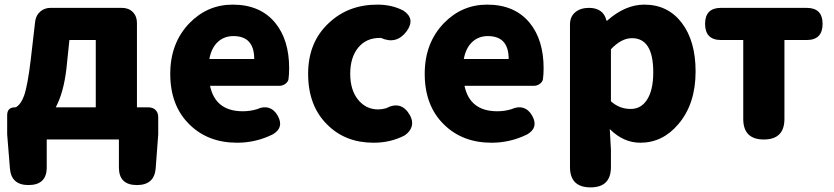

<svg xmlns="http://www.w3.org/2000/svg" viewBox="-20 -603 3606 830"><path d="M103 197Q29 197 23 126L11 -22V-105Q11 -139 45 -139H48Q70 -151 84 -189Q100 -235 113 -346L132 -510Q135 -536 153.5 -552.5Q172 -569 199 -569H355H507Q536 -569 554 -551Q572 -533 572 -504V-139H621Q641 -139 652.5 -127.5Q664 -116 664 -96V-22L653 125Q647 197 572 197Q494 197 494 121V0H182V121Q182 197 103 197ZM221 -139H394V-284V-430H280L267 -305Q255 -203 221 -139Z M1005 14Q879 14 799 -65Q716 -146 716 -284Q716 -417 799 -503Q877 -583 986 -583Q1105 -583 1170 -504Q1230 -430 1230 -308Q1230 -281 1227 -260Q1225 -249 1213.5 -240.5Q1202 -232 1187 -232H1055H888Q911 -122 1030 -122Q1061 -122 1091 -131Q1119 -144 1142.5 -136.5Q1166 -129 1181 -102Q1209 -51 1159 -22Q1086 14 1005 14ZM885 -348H982H1079Q1079 -447 989 -447Q950 -447 923 -423Q894 -397 885 -348Z M1595 14Q1472 14 1394 -65Q1312 -146 1312 -284Q1312 -421 1402 -504Q1486 -583 1611 -583Q1675 -583 1724 -557Q1777 -522 1738 -468Q1694 -409 1627 -439Q1624 -439 1621 -439Q1563 -439 1528.5 -397Q1494 -355 1494 -284Q1494 -214 1528 -172Q1562 -130 1615 -130Q1631 -130 1649 -135Q1715 -170 1752 -105Q1766 -80 1760 -57.5Q1754 -35 1730 -18Q1669 14 1595 14Z M2105 14Q1979 14 1899 -65Q1816 -146 1816 -284Q1816 -417 1899 -503Q1977 -583 2086 -583Q2205 -583 2270 -504Q2330 -430 2330 -308Q2330 -281 2327 -260Q2325 -249 2313.5 -240.5Q2302 -232 2287 -232H2155H1988Q2011 -122 2130 -122Q2161 -122 2191 -131Q2219 -144 2242.5 -136.5Q2266 -129 2281 -102Q2309 -51 2259 -22Q2186 14 2105 14ZM1985 -348H2082H2179Q2179 -447 2089 -447Q2050 -447 2023 -423Q1994 -397 1985 -348Z M2533 207Q2444 207 2444 119V-181V-497Q2444 -532 2468 -551Q2490 -569 2527 -569Q2555 -569 2575 -556Q2595 -542 2601 -516V-514H2605Q2683 -583 2765 -583Q2867 -583 2927 -504.5Q2987 -426 2987 -294Q2987 -154 2913 -67Q2845 14 2748 14Q2675 14 2616 -45L2621 44V119Q2621 207 2533 207ZM2706 -132Q2750 -132 2775 -169Q2804 -210 2804 -291Q2804 -438 2712 -438Q2666 -438 2621 -390V-277V-165Q2658 -132 2706 -132Z M3282 0Q3193 0 3193 -89V-430H3097Q3028 -430 3028 -500Q3028 -569 3097 -569H3282H3467Q3536 -569 3536 -500Q3536 -430 3467 -430H3371V-89Q3371 0 3282 0Z"/></svg>

Font: GenSenRounded TW H
Style: Regular
Weight: 900
Version: Version 1.501;PS 1;hotconv 16.6.51;makeotf.lib2.5.65220